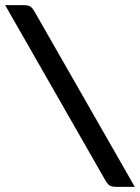

<svg xmlns="http://www.w3.org/2000/svg" viewBox="-20 -685 543 745"><path d="M389 15 0 -665H71Q90 -665 98 -659.5Q106 -654 114 -640L503 40H432Q413 40 405 34.5Q397 29 389 15Z"/></svg>

Font: Myanmar Thuriya
Style: Regular
Weight: 400
Designer: Danh Hong
Foundry: Google Inc.
Version: Version 2.00 November 23, 2015